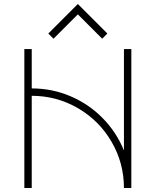

<svg xmlns="http://www.w3.org/2000/svg" viewBox="-20 -942 780 962"><path d="M102 0V-696H139V-499Q242 -499 334 -459.5Q426 -420 495 -349.5Q564 -279 601 -188V-696H638V0H601Q601 -125 539 -231.5Q477 -338 370.5 -400Q264 -462 139 -462V0ZM222 -774 370 -922 518 -774 492 -748 370 -870 248 -748Z"/></svg>

Font: Major Mono Display
Style: Regular
Weight: 400
Designer: Emre Parlak
Foundry: Emre Parlak
Version: Version 2.000; ttfautohint (v1.8) -l 8 -r 50 -G 200 -x 14 -D